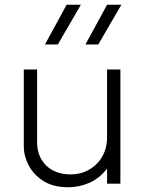

<svg xmlns="http://www.w3.org/2000/svg" viewBox="-20 -772 611 807"><path d="M267 15Q204 15 162.5 -11.2Q121 -37.5 100.5 -77Q80 -116.5 80 -157V-480H136V-174Q136 -114 174 -76.5Q212 -39 277 -39Q319 -39 353.8 -58.5Q388.5 -78 409.2 -113.2Q430 -148.5 430 -195V-480H486V0H430V-63Q396.5 -21 354.2 -3Q312 15 267 15ZM339 -585 430 -752H490L393 -585ZM169 -585 260 -752H320L223 -585Z"/></svg>

Font: Geologica Thin
Style: Regular
Weight: 100
Version: Version 1.010;gftools[0.9.28]